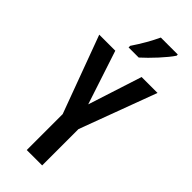

<svg xmlns="http://www.w3.org/2000/svg" viewBox="-295 -985 1032 1032"><g transform="rotate(45 221.5 -468.5)"><path d="M374 -928V-937H245C224 -892 196 -842 160 -789V-777H237C282 -817 348 -888 374 -928ZM223 -407 122 -714H0L163 -273V0H280V-276L443 -714H322Z"/></g></svg>

Font: Noto Sans Arabic UI XCn SmBd
Style: Regular
Weight: 600
Width: 2
Designer: Monotype Design Team, Nadine Chahine and Nizar Qandah
Foundry: Monotype Imaging Inc.
Version: Version 2.010